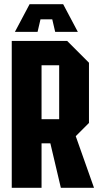

<svg xmlns="http://www.w3.org/2000/svg" viewBox="-20 -895 480 915"><path d="M178 -327H262V-584H178ZM404 -596V-309L341 -246L428 0H270L220 -212H178V0H36V-700H300ZM159 -743H51L121 -875H281L351 -743H243L229 -803H173Z"/></svg>

Font: Tektur Condensed SemiBold
Style: Regular
Weight: 600
Width: 3
Designer: Adam Jagosz
Foundry: Adam Jagosz
Version: Version 1.005;gftools[0.9.30]